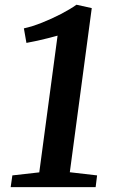

<svg xmlns="http://www.w3.org/2000/svg" viewBox="-20 -772 478 792"><path d="M31 -48.5 142 -61 217.5 -625Q199 -620 178 -614.5Q157 -609 134.8 -604.2Q112.5 -599.5 89 -595L78.5 -655Q113 -662.5 153.2 -678.5Q193.5 -694.5 231.5 -714.2Q269.5 -734 295.5 -752.5L358.5 -738.5L268 -61.5L380.5 -48.5L374.5 0H24Z"/></svg>

Font: Merriweather Light 18pt SemiBold
Style: Italic
Weight: 600
Italic angle: -7.8°
Version: Version 2.101